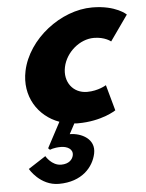

<svg xmlns="http://www.w3.org/2000/svg" viewBox="-56 -573 693 913"><g transform="rotate(-5 290.0 -117.0)"><path d="M151.6 121 159.9 129C159.9 129 176.8 120 212.8 120C240.8 120 271.8 134 265.3 165C261.3 184 244.1 204 207.1 204C161.1 204 135 157 135 157L51.6 211C51.6 211 98.2 294 188.2 294C299.2 294 354.1 228 367.3 165C381.8 96 314.8 63 259.8 63L286.1 14C291.8 15 297.8 15 303.8 15C417.8 15 485.5 -31 485.5 -31L451.4 -154C451.4 -154 413.3 -130 360.3 -130C293.3 -130 250.1 -186 265 -257C279.8 -327 346.5 -383 413.5 -383C466.5 -383 494.5 -359 494.5 -359L579.9 -480C579.9 -480 532 -528 418 -528C269 -528 108.4 -406 76.6 -255C51.6 -136 115.6 -36 216 0Z"/></g></svg>

Font: Hussar
Style: BdOblTwo
Weight: 700
Foundry: Cannot Into Space Fonts
Version: Version 2.00